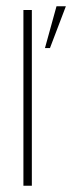

<svg xmlns="http://www.w3.org/2000/svg" viewBox="-20 -595 231 615"><path d="M55 0V-563H82V0ZM124 -441 161 -575H191L140 -441Z"/></svg>

Font: Darker Grotesque Light Light
Style: Regular
Weight: 300
Version: Version 1.000;gftools[0.9.28]